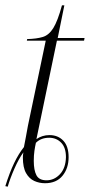

<svg xmlns="http://www.w3.org/2000/svg" viewBox="-43 -679 338 722"><path d="M-23 21Q-7 -30 10 -65.5Q27 -101 47 -126Q51 -146 54.5 -165Q58 -184 62 -206L129 -526H58L59 -532Q95 -533 118 -540Q141 -547 157.5 -573.5Q174 -600 190 -659H199L174 -536H275L273 -526H171L94 -156Q116 -171 143 -171Q175 -171 195 -150Q215 -129 215 -88Q215 -46 192 -18Q169 10 126 10Q105 10 86 1.5Q67 -7 55 -28Q43 -49 43 -87Q43 -92 43.5 -96.5Q44 -101 45 -106Q28 -83 11.5 -45.5Q-5 -8 -14 23ZM132 -1Q161 -1 182.5 -24Q204 -47 205 -88Q205 -124 187 -142.5Q169 -161 142 -161Q111 -161 92 -142Q89 -129 86.5 -112Q84 -95 84 -74Q84 -39 94 -20Q104 -1 132 -1Z"/></svg>

Font: Noto Serif Display SemiCondensed ExtraLight
Style: Italic
Weight: 200
Width: 4
Italic angle: -12°
Designer: Monotype Design Team
Foundry: Monotype Imaging Inc.
Version: Version 2.009